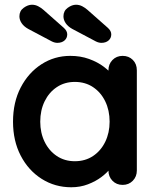

<svg xmlns="http://www.w3.org/2000/svg" viewBox="-20 -781 663 811"><path d="M498 -545Q524 -545 541 -528Q558 -511 558 -484V-61Q558 -35 541 -17.5Q524 0 498 0Q472 0 455 -17.5Q438 -35 438 -61V-110L460 -101Q460 -88 446 -69.5Q432 -51 408 -33Q384 -15 351.5 -2.5Q319 10 281 10Q212 10 156 -25.5Q100 -61 67.5 -123.5Q35 -186 35 -267Q35 -349 67.5 -411.5Q100 -474 155 -509.5Q210 -545 277 -545Q320 -545 356 -532Q392 -519 418.5 -499Q445 -479 459.5 -458.5Q474 -438 474 -424L438 -411V-484Q438 -510 455 -527.5Q472 -545 498 -545ZM296 -100Q340 -100 373 -122Q406 -144 424.5 -182Q443 -220 443 -267Q443 -315 424.5 -353Q406 -391 373 -413Q340 -435 296 -435Q253 -435 220 -413Q187 -391 168.5 -353Q150 -315 150 -267Q150 -220 168.5 -182Q187 -144 220 -122Q253 -100 296 -100ZM408 -600Q403 -600 397 -601.5Q391 -603 385 -606L285 -659Q267 -669 257.5 -683Q248 -697 248 -712Q248 -735 266 -748Q284 -761 301 -761Q315 -761 327.5 -754.5Q340 -748 350 -739L436 -663Q450 -650 450 -636Q450 -620 438.5 -610Q427 -600 408 -600ZM222 -600Q217 -600 211 -601.5Q205 -603 199 -606L99 -659Q81 -669 71.5 -683Q62 -697 62 -712Q62 -735 80 -748Q98 -761 115 -761Q129 -761 141.5 -754.5Q154 -748 164 -739L250 -663Q264 -650 264 -636Q264 -620 252.5 -610Q241 -600 222 -600Z"/></svg>

Font: Quicksand Variable Light
Style: Regular
Weight: 300
Designer: Andrew Paglinawan
Foundry: Andrew Paglinawan
Version: Version 3.004